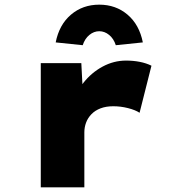

<svg xmlns="http://www.w3.org/2000/svg" viewBox="-20 -804 750 824"><path d="M155 0V-533H329L339 -341L287 -350Q303 -404 337.5 -448Q372 -492 420 -518Q468 -544 521 -544Q552 -544 580 -538.5Q608 -533 630 -522L579 -320Q561 -332 529.5 -340Q498 -348 466 -348Q435 -348 411.5 -339Q388 -330 372.5 -314Q357 -298 349.5 -278Q342 -258 342 -236V0ZM335 -610 219 -622Q234 -698 284.5 -741Q335 -784 406 -784Q477 -784 527.5 -741Q578 -698 593 -622L477 -610Q468 -638 448.5 -654Q429 -670 406 -670Q383 -670 363.5 -654Q344 -638 335 -610Z"/></svg>

Font: Lexend Mega ExtraBold
Style: Regular
Weight: 800
Designer: Bonnie Shaver-Troup, Thomas Jockin
Foundry: Lexend
Version: Version 1.007